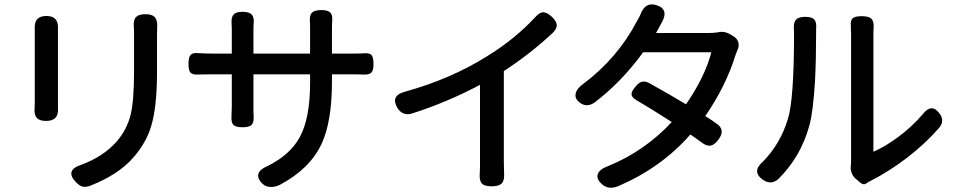

<svg xmlns="http://www.w3.org/2000/svg" viewBox="-20 -822 4364 878"><path d="M356 31Q343 27 327 11Q275 -44 353 -69Q452 -106 512 -173Q561 -229 578 -300Q593 -364 593 -498V-667Q593 -689 592 -699Q589 -730 601.5 -743.5Q614 -757 645 -757Q675 -757 687.5 -744Q700 -731 699 -701Q698 -690 698 -667V-579V-492Q698 -333 671 -244Q648 -168 590 -102Q522 -23 391 28Q371 35 356 31ZM191 -269Q161 -269 148.5 -282.5Q136 -296 138 -326Q139 -334 139 -348V-512V-676Q139 -682 139 -687Q134 -749 192 -749Q249 -749 245 -690Q245 -683 245 -676V-348Q245 -339 245 -329Q250 -269 191 -269Z M1219 33Q1196 33 1181 19Q1155 -6 1162 -28Q1168 -48 1204 -63Q1307 -114 1351 -195Q1398 -282 1398 -443V-482H1139V-335Q1139 -302 1140 -288Q1141 -260 1129.5 -250Q1118 -240 1089 -240Q1060 -240 1048.5 -250Q1037 -260 1038.5 -288Q1040 -316 1040 -335V-482H944Q902 -482 885 -481Q859 -480 850 -491Q842 -501 842 -530Q842 -560 851 -570Q861 -582 888 -579Q922 -577 944 -577H1040V-690Q1040 -707 1039 -715Q1037 -744 1048.5 -756Q1060 -768 1089 -768Q1119 -768 1131 -755.5Q1143 -743 1140 -713Q1139 -706 1139 -690V-577H1268H1398V-691Q1398 -713 1397 -723Q1395 -753 1407 -764.5Q1419 -776 1449 -776Q1479 -776 1490.5 -764.5Q1502 -753 1499 -723Q1498 -713 1498 -691V-577H1590Q1625 -577 1640 -578Q1669 -581 1678.5 -570.5Q1688 -560 1688 -530Q1688 -501 1679 -491Q1670 -480 1643 -481Q1628 -482 1591 -482H1498V-449Q1498 -265 1450 -163Q1396 -49 1260 23Q1240 33 1219 33Z M2228 30Q2195 30 2183 16.5Q2171 3 2174 -30Q2174 -40 2175 -59Q2175 -77 2175 -85V-434Q2024 -354 1864 -303Q1821 -290 1797 -329Q1764 -385 1833 -403Q2042 -461 2206 -564Q2335 -643 2429 -745Q2448 -766 2465 -766Q2482 -765 2504 -745Q2525 -725 2526 -708Q2527 -691 2507 -671Q2404 -575 2284 -497V-291V-85Q2284 -51 2285 -34Q2288 1 2275.5 15.5Q2263 30 2228 30Z M2714 -27Q2723 -49 2762 -63Q2928 -131 3052 -264Q2957 -325 2892 -363Q2868 -376 2868 -392Q2868 -406 2888 -428Q2902 -445 2915 -448Q2929 -452 2947 -443Q3053 -384 3117 -345Q3203 -469 3233 -583H3077H2921Q2824 -449 2700 -354Q2663 -328 2631 -353Q2606 -372 2613 -396Q2619 -419 2648 -439Q2805 -557 2893 -726Q2899 -735 2908 -754Q2930 -816 2983 -798Q3042 -779 3004 -715Q2999 -707 2992 -693L2980 -671H3218Q3241 -671 3262 -674Q3291 -682 3321 -664L3334 -656Q3351 -646 3356 -629Q3361 -612 3353 -595Q3347 -579 3344 -572Q3300 -429 3205 -291Q3235 -273 3255 -258Q3300 -229 3265 -183Q3247 -159 3229 -156Q3211 -153 3188 -171Q3180 -177 3163 -189Q3146 -201 3137 -207Q3005 -56 2808 29Q2763 47 2734 21.5Q2705 -4 2714 -27Z M3915 14 3895 -3Q3881 -14 3874.5 -31.5Q3868 -49 3871 -65Q3872 -73 3872 -89V-379V-669Q3872 -675 3871 -687Q3871 -697 3871 -702Q3868 -729 3880 -739Q3891 -748 3920 -748Q3952 -748 3964.5 -736.5Q3977 -725 3975 -695Q3974 -687 3974 -669V-128Q4029 -152 4088 -196Q4150 -242 4199 -299Q4241 -353 4277 -302Q4301 -270 4275 -238Q4214 -167 4127 -100Q4047 -39 3967 2Q3960 5 3950 11Q3945 15 3943 16Q3930 26 3915 14ZM3470 1Q3415 -37 3469 -83Q3548 -164 3582 -275Q3611 -362 3611 -666Q3611 -674 3611 -681Q3607 -715 3618.5 -730Q3630 -745 3662 -745Q3693 -745 3704 -732.5Q3715 -720 3712 -689Q3712 -678 3712 -667Q3712 -551 3707 -452Q3698 -306 3681 -248Q3643 -107 3541 -5Q3508 26 3470 1Z"/></svg>

Font: GenSenRounded JP M
Style: Regular
Weight: 500
Version: Version 1.501;PS 1;hotconv 16.6.51;makeotf.lib2.5.65220